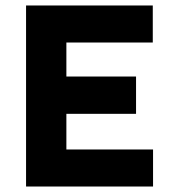

<svg xmlns="http://www.w3.org/2000/svg" viewBox="-20 -680 622 700"><path d="M75 0V-660H537V-525H222V-401H476V-265H222V-135H538V0Z"/></svg>

Font: Lil Grotesk Black
Style: Regular
Weight: 900
Designer: Bastien Sozeau
Foundry: NBR — Bastien Sozeau
Version: Version 3.003; ttfautohint (v1.8.4.7-5d5b);gftools[0.9.33]